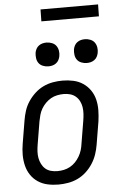

<svg xmlns="http://www.w3.org/2000/svg" viewBox="-61 -948 621 997"><g transform="rotate(-5 250.0 -449.0)"><path d="M203 8Q174 8 146.5 2Q119 -4 96.5 -19Q74 -34 59 -56.5Q44 -79 37.5 -106Q31 -133 31 -161.5Q31 -190 36 -219L56 -339Q60 -364 68 -389Q76 -414 91 -436.5Q106 -459 126 -477.5Q146 -496 170 -507.5Q194 -519 219.5 -523.5Q245 -528 270 -528Q299 -528 326.5 -522Q354 -516 376.5 -501Q399 -486 414.5 -463.5Q430 -441 436.5 -414Q443 -387 442.5 -358.5Q442 -330 438 -301L418 -181Q414 -156 405.5 -131Q397 -106 382.5 -83.5Q368 -61 348 -42.5Q328 -24 304 -12.5Q280 -1 254 3.5Q228 8 203 8ZM204 -62Q220 -62 237 -65.5Q254 -69 269.5 -77.5Q285 -86 297.5 -99Q310 -112 319 -127.5Q328 -143 333 -159.5Q338 -176 340 -192L360 -312Q363 -330 364 -347.5Q365 -365 362.5 -381.5Q360 -398 352.5 -413Q345 -428 332.5 -438.5Q320 -449 304 -453.5Q288 -458 270 -458Q254 -458 236.5 -454.5Q219 -451 204 -442.5Q189 -434 176 -421Q163 -408 154 -392.5Q145 -377 140.5 -360.5Q136 -344 133 -328L113 -208Q110 -190 109 -172.5Q108 -155 111 -138.5Q114 -122 121.5 -107Q129 -92 141 -81.5Q153 -71 169.5 -66.5Q186 -62 204 -62ZM404 -608Q390 -608 376 -613.5Q362 -619 354 -630Q346 -641 344 -655.5Q342 -670 344 -685Q346 -695 351 -704.5Q356 -714 365 -720.5Q374 -727 384 -729.5Q394 -732 405 -732Q419 -732 433 -726.5Q447 -721 455 -710Q463 -699 465.5 -684.5Q468 -670 465 -655Q463 -645 458 -635.5Q453 -626 444 -619.5Q435 -613 425 -610.5Q415 -608 404 -608ZM204 -608Q190 -608 176 -613.5Q162 -619 154 -630Q146 -641 144 -655.5Q142 -670 144 -685Q146 -695 151 -704.5Q156 -714 165 -720.5Q174 -727 184 -729.5Q194 -732 205 -732Q219 -732 233 -726.5Q247 -721 255 -710Q263 -699 265.5 -684.5Q268 -670 265 -655Q263 -645 258 -635.5Q253 -626 244 -619.5Q235 -613 225 -610.5Q215 -608 204 -608ZM188 -844 189 -906H489L488 -844Z"/></g></svg>

Font: Iosevka Term Curly
Style: Italic
Weight: 400
Italic angle: -9°
Designer: Belleve Invis
Foundry: Belleve Invis
Version: Version 32.3.0